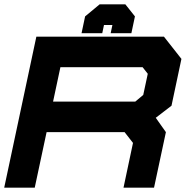

<svg xmlns="http://www.w3.org/2000/svg" viewBox="-24 -870 874 890"><path d="M-4.5 0 144.5 -700H736L817 -597L771 -380L698 -324L745 -257.5L690 0H548.5L592.5 -207.5L553.5 -257.5H192L137 0ZM222 -399H603L640 -430L661 -528L637 -558.5H256ZM557 -850 601.5 -794 585 -716H489L497 -754H458L450 -716H354L370.5 -794L438 -850Z"/></svg>

Font: Tourney Expanded Black
Style: Italic
Weight: 900
Width: 7
Italic angle: -12°
Designer: Tyler Finck
Foundry: Etcetera Type Co
Version: Version 1.010; ttfautohint (v1.8.3)